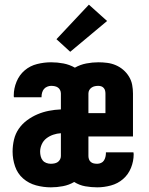

<svg xmlns="http://www.w3.org/2000/svg" viewBox="-20 -795 640 823"><path d="M198 8Q166 8 134.5 -0.5Q103 -9 79 -30Q55 -51 44.5 -82Q34 -113 34 -145Q34 -171 40 -196.5Q46 -222 60.5 -243Q75 -264 96 -279.5Q117 -295 140.5 -305Q164 -315 189.5 -320Q215 -325 241 -326V-394Q241 -402 237.5 -409Q234 -416 228 -420Q222 -424 214.5 -425.5Q207 -427 199 -427Q191 -427 182.5 -423.5Q174 -420 168.5 -413.5Q163 -407 160.5 -398Q158 -389 158 -380Q158 -380 158 -379Q158 -378 158 -378H40Q39 -380 39 -382Q39 -384 39 -386Q39 -416 51 -445Q63 -474 86 -493.5Q109 -513 139 -520.5Q169 -528 199 -528Q226 -528 252 -523Q278 -518 301 -505Q324 -518 350 -523Q376 -528 402 -528Q421 -528 440 -525.5Q459 -523 476.5 -515.5Q494 -508 508.5 -495.5Q523 -483 533 -466.5Q543 -450 546.5 -431.5Q550 -413 550 -394V-210H359V-126Q359 -119 361.5 -112Q364 -105 369.5 -100.5Q375 -96 382 -94.5Q389 -93 397 -93Q405 -93 413 -96.5Q421 -100 425.5 -107Q430 -114 432 -122.5Q434 -131 434 -139Q434 -140 434 -140.5Q434 -141 434 -142H552Q552 -140 552.5 -138Q553 -136 553 -134Q553 -104 541.5 -75.5Q530 -47 507.5 -27.5Q485 -8 455.5 0Q426 8 397 8Q371 8 345.5 3.5Q320 -1 298 -15Q276 -2 250 3Q224 8 198 8ZM432 -310V-394Q432 -400 430.5 -406.5Q429 -413 424.5 -418Q420 -423 414 -425Q408 -427 401 -427Q394 -427 386.5 -425.5Q379 -424 372.5 -419.5Q366 -415 362.5 -408.5Q359 -402 359 -394V-310ZM198 -93Q205 -93 213 -94.5Q221 -96 227 -100Q233 -104 237 -111Q241 -118 241 -126V-224Q224 -223 208 -217.5Q192 -212 179 -202Q166 -192 159 -176.5Q152 -161 152 -145Q152 -135 154.5 -125Q157 -115 163 -107.5Q169 -100 178.5 -96.5Q188 -93 198 -93ZM281 -573 222 -627 361 -775 439 -705Z"/></svg>

Font: Iosevka Custom Extended
Style: Bold
Weight: 700
Width: 7
Monospace: yes
Designer: Belleve Invis
Foundry: Belleve Invis
Version: Version 11.2.4; ttfautohint (v1.8.4)